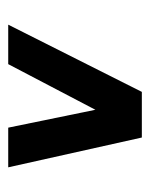

<svg xmlns="http://www.w3.org/2000/svg" viewBox="31 -896 365 467"><g transform="rotate(90 213.5 -662.5)"><path d="M40 -500 203.5 -825H314.5L387 -500H290.5L247 -712L136 -500Z"/></g></svg>

Font: Urbanist Medium
Style: Italic
Weight: 500
Italic angle: -8°
Designer: Corey Hu
Foundry: Corey Hu
Version: Version 1.330; ttfautohint (v1.8.4.7-5d5b)